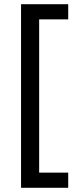

<svg xmlns="http://www.w3.org/2000/svg" viewBox="-20 -734 369 912"><path d="M304 158H80V-714H304V-642H166V86H304Z"/></svg>

Font: Noto Sans Wancho
Style: Regular
Weight: 400
Designer: Monotype Design Team
Foundry: Monotype Imaging Inc.
Version: Version 2.001; ttfautohint (v1.8.4.7-5d5b)